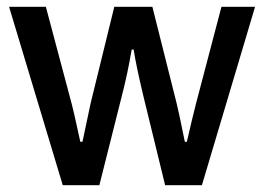

<svg xmlns="http://www.w3.org/2000/svg" viewBox="-20 -546 780 566"><path d="M165 0 6.8 -525.9H115.2L191.9 -237.8Q198.2 -213.4 206.8 -173.1Q215.3 -132.8 216.8 -127.9H223.1Q246.6 -238.8 247.1 -241.2L316.9 -525.9H429.2L501 -240.2Q507.8 -212.4 524.9 -127.9H530.8Q534.2 -144 544.4 -186.3Q554.7 -228.5 557.1 -237.8L632.8 -525.9H731.9L575.2 0H466.8L402.8 -262.2Q380.9 -354 374 -399.9H368.2Q356 -327.6 338.9 -262.2L272.9 0Z"/></svg>

Font: Archivo Medium
Style: Regular
Weight: 500
Designer: Hector Gatti
Foundry: Omnibus-Type
Version: Version 2.001